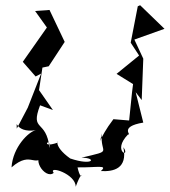

<svg xmlns="http://www.w3.org/2000/svg" viewBox="-20 -659 648 733"><path d="M413 -204C354 -127 357 -90 369 -150C360 -69 417 -87 291 -57C351 -57 337 -24 248 -54C178 -104 205 -131 199 -114C128 -90 175 -142 169 -94C157 -206 94 -154 133 -257L182 -239L129 -315L142 -401L166 -406L227 -499L169 -621L114 -617L159 -554L67 -423L116 -367L137 -378L86 -248L44 -168C44 -215 33 -149 117 -162C90 -157 29 -98 24 -20C104 -90 113 -5 158 -79C87 -65 153 29 185 1C162 -29 270 5 269 54C302 -36 293 55 276 -20C352 -19 393 -31 365 -6C413 -3 468 -15 451 -97C481 -53 405 -80 469 -146C486 -141 431 -175 527 -191L498 -307L521 -277L527 -435L493 -508L608 -549L515 -639L506 -635L479 -496L511 -447L425 -377L488 -338L484 -306L473 -199Z"/></svg>

Font: Charger Distortion
Style: 2It
Weight: 400
Designer: Jasper
Foundry: Cannot Into Space Fonts
Version: Version 0.98